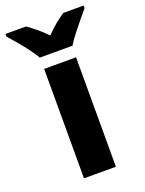

<svg xmlns="http://www.w3.org/2000/svg" viewBox="-194 -836 682 905"><g transform="rotate(-20 147.0 -383.0)"><path d="M226 0H66V-549H226ZM65 -606Q53 -627 32.5 -654.5Q12 -682 -10 -708Q-32 -734 -49 -753V-766H54Q77 -750 100 -731Q123 -712 147 -687Q171 -712 194.5 -731.5Q218 -751 241 -766H343V-753Q327 -734 305.5 -708Q284 -682 263 -655Q242 -628 229 -606Z"/></g></svg>

Font: Noto Sans SemiCondensed ExtraBold
Style: Regular
Weight: 800
Width: 4
Designer: Monotype Design Team
Foundry: Monotype Imaging Inc.
Version: Version 2.013; ttfautohint (v1.8.4.7-5d5b)